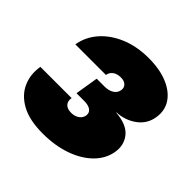

<svg xmlns="http://www.w3.org/2000/svg" viewBox="-144 -674 817 817"><g transform="rotate(45 264.5 -266.0)"><path d="M216.8 7.8Q137.2 7.8 88.4 -19Q39.6 -45.9 20.3 -90.1Q1 -134.3 9.8 -186H197.8Q193.8 -165 205.3 -152.6Q216.8 -140.1 239.7 -140.1Q254.9 -140.1 266.4 -145Q277.8 -149.9 284.9 -158.2Q292 -166.5 293.9 -176.8Q296.9 -195.3 283.4 -205.3Q270 -215.3 244.6 -215.3H197.8L214.8 -319.8H261.7Q287.1 -319.8 303.5 -330.1Q319.8 -340.3 323.2 -359.4Q325.7 -375.5 315.2 -386Q304.7 -396.5 284.2 -396.5Q262.2 -396.5 248.3 -386.5Q234.4 -376.5 231.4 -358.9H47.4Q55.7 -410.2 90.8 -450.7Q126 -491.2 182.1 -514.9Q238.3 -538.6 310.1 -538.6Q376 -538.6 423.6 -518.8Q471.2 -499 494.4 -463.9Q517.6 -428.7 509.8 -382.3Q502 -335.9 463.9 -308.1Q425.8 -280.3 375.5 -277.8V-276.4Q442.4 -271.5 470.5 -237.3Q498.5 -203.1 490.7 -155.8Q482.9 -107.9 445.8 -70.8Q408.7 -33.7 349.6 -12.9Q290.5 7.8 216.8 7.8Z"/></g></svg>

Font: Inter 24pt Black
Style: Italic
Weight: 900
Italic angle: -9.3988°
Designer: Rasmus Andersson
Foundry: rsms
Version: Version 4.001;git-66647c0bb